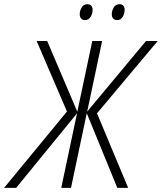

<svg xmlns="http://www.w3.org/2000/svg" viewBox="-73 -913 787 933"><path d="M-53.2 0 252.4 -371.1 105 -713.9H156.2L302.7 -370.1L375.5 -713.9H423.3L350.6 -370.6L636.7 -713.9H693.4L398.4 -362.3L549.8 0H497.1L348.6 -362.8L272 0H224.6L301.3 -362.3L5.4 0ZM496.6 -815.4Q484.4 -815.4 477.3 -822.8Q470.2 -830.1 470.2 -844.2Q470.2 -860.8 479.7 -876.7Q489.3 -892.6 507.8 -892.6Q520 -892.6 526.4 -885.3Q532.7 -877.9 532.7 -865.2Q532.7 -846.2 523.2 -830.8Q513.7 -815.4 496.6 -815.4ZM340.3 -815.4Q328.1 -815.4 321.3 -822.8Q314.5 -830.1 314.5 -844.2Q314.5 -860.8 323.7 -876.7Q333 -892.6 351.1 -892.6Q359.9 -892.6 365.5 -889.4Q371.1 -886.2 374 -880.1Q377 -874 377 -865.2Q377 -846.2 367.2 -830.8Q357.4 -815.4 340.3 -815.4Z"/></svg>

Font: Open Sans SemiCondensed Light
Style: Italic
Weight: 300
Width: 4
Italic angle: -12°
Designer: Monotype Design Team
Foundry: Monotype Imaging Inc.
Version: Version 3.000